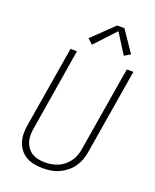

<svg xmlns="http://www.w3.org/2000/svg" viewBox="-174 -1066 949 1173"><g transform="rotate(20 300.0 -479.5)"><path d="M249 8Q220 8 192 2.5Q164 -3 141 -16.5Q118 -30 101.5 -51.5Q85 -73 77 -99Q69 -125 69 -153.5Q69 -182 74 -211L161 -735H203L116 -204Q112 -182 111.5 -159.5Q111 -137 117 -116.5Q123 -96 135.5 -78.5Q148 -61 166 -50Q184 -39 205.5 -34.5Q227 -30 249 -30Q271 -30 292.5 -33.5Q314 -37 335 -46Q356 -55 374 -70Q392 -85 405 -103.5Q418 -122 425.5 -143Q433 -164 436 -186L527 -735H570L478 -179Q474 -153 464.5 -127.5Q455 -102 439 -79.5Q423 -57 400.5 -39.5Q378 -22 353 -11Q328 0 301 4Q274 8 249 8ZM275 -804 242 -834 380 -967H427L520 -830L481 -807L399 -937Z"/></g></svg>

Font: Iosevka Curly XLtEx
Style: Italic
Weight: 200
Width: 7
Italic angle: -9°
Monospace: yes
Designer: Belleve Invis
Foundry: Belleve Invis
Version: Version 11.1.0; ttfautohint (v1.8.3)